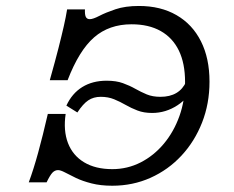

<svg xmlns="http://www.w3.org/2000/svg" viewBox="-20 -602 774 634"><path d="M332.3 -335.5Q363.7 -335.5 385.9 -327.4Q408.1 -319.4 426.6 -308.9Q445.2 -298.4 464.5 -290.3Q483.9 -282.3 509.7 -282.3Q572.6 -282.3 595.2 -333.1L616.9 -316.9Q604.8 -279.8 566.1 -254.4Q527.4 -229 482.3 -229Q454.8 -229 433.9 -237.1Q412.9 -245.2 394.8 -255.6Q376.6 -266.1 356.9 -274.2Q337.1 -282.3 312.9 -282.3Q288.7 -282.3 271.4 -270.6Q254 -258.9 235.5 -230.6L199.2 -253.2Q217.7 -293.5 251.6 -314.5Q285.5 -335.5 332.3 -335.5ZM438.7 -582.3Q510.5 -582.3 562.9 -552Q615.3 -521.8 643.5 -465.7Q671.8 -409.7 671.8 -332.3Q671.8 -259.7 647.2 -197.2Q622.6 -134.7 579 -87.9Q535.5 -41.1 477 -14.9Q418.5 11.3 350.8 11.3Q312.1 11.3 282.3 3.6Q252.4 -4 230.6 -14.5Q208.9 -25 194.4 -32.7Q179.8 -40.3 171.8 -40.3Q161.3 -40.3 153.2 -31.9Q145.2 -23.4 133.9 0H75Q91.1 -43.5 106 -98Q121 -152.4 137.9 -225.8H196.8Q188.7 -171 204.4 -129.8Q220.2 -88.7 257.7 -66.1Q295.2 -43.5 350.8 -43.5Q400.8 -43.5 444.4 -65.7Q487.9 -87.9 521 -127.4Q554 -166.9 572.6 -219Q591.1 -271 591.1 -331.5Q591.1 -392.7 570.6 -435.1Q550 -477.4 510.5 -499.6Q471 -521.8 414.5 -521.8Q340.3 -521.8 290.7 -478.6Q241.1 -435.5 203.2 -337.1H144.4Q162.1 -400 173 -442.7Q183.9 -485.5 190.7 -515.7Q197.6 -546 201.6 -571H260.5Q259.7 -554 263.3 -546.4Q266.9 -538.7 276.6 -538.7Q287.1 -538.7 308.1 -549.6Q329 -560.5 361.3 -571.4Q393.5 -582.3 438.7 -582.3Z"/></svg>

Font: Playfair 5pt SemiExpanded Light
Style: Italic
Weight: 300
Width: 6
Italic angle: -15.6°
Designer: Claus Eggers Sørensen
Foundry: Claus Eggers Sørensen
Version: Version 2.203